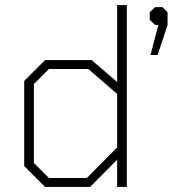

<svg xmlns="http://www.w3.org/2000/svg" viewBox="-20 -734 721 754"><path d="M75 -82V-416L157 -498H340L440 -412V-714H478V0H440V-107L334 0H157ZM321 -35 440 -155V-365L327 -463H172L113 -404V-94L172 -35ZM602 -636H589L568 -656V-686L589 -706H618L638 -686V-636L599 -518H571Z"/></svg>

Font: Chakra Petch ExtraLight
Style: Regular
Weight: 275
Designer: Katatrad Aksorn Co.,Ltd.
Foundry: Cadson Demak Co.,Ltd.
Version: Version 1.000; ttfautohint (v1.6)